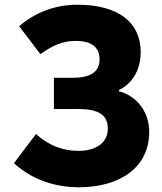

<svg xmlns="http://www.w3.org/2000/svg" viewBox="-20 -778 687 812"><path d="M314 14C482 14 611 -66 611 -220C611 -308 556 -373 483 -392V-397C543 -426 575 -487 575 -557C575 -682 483 -758 307 -758C216 -758 130 -727 61 -667L151 -549C201 -585 244 -605 301 -605C360 -605 401 -583 401 -528C401 -479 371 -449 286 -449H208V-317H309C396 -317 436 -293 436 -234C436 -174 386 -140 312 -140C248 -140 188 -161 132 -211L39 -88C118 -15 218 14 314 14Z"/></svg>

Font: Noto Sans CJK JP Black
Style: Regular
Weight: 900
Designer: Ryoko NISHIZUKA (kana & ideographs); Paul D. Hunt (Latin, Greek & Cyrillic); Wenlong ZHANG (bopomofo); Sandoll Communica
Foundry: Adobe Systems Incorporated
Version: Version 1.004;PS 1.004;hotconv 1.0.82;makeotf.lib2.5.63406